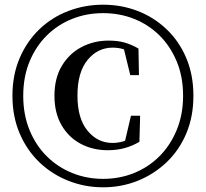

<svg xmlns="http://www.w3.org/2000/svg" viewBox="-20 -779 877 818"><path d="M419 19Q342 19 272 -8.5Q202 -36 148.5 -87Q95 -138 64 -210Q33 -282 33 -371Q33 -460 64 -532Q95 -604 148.5 -655Q202 -706 272 -732.5Q342 -759 419 -759Q497 -759 566 -732.5Q635 -706 689 -655Q743 -604 773.5 -532Q804 -460 804 -371Q804 -282 773.5 -210Q743 -138 689 -87Q635 -36 566 -8.5Q497 19 419 19ZM419 -17Q490 -17 551.5 -42Q613 -67 659.5 -113.5Q706 -160 733 -225.5Q760 -291 760 -371Q760 -452 733 -517Q706 -582 659.5 -628Q613 -674 551.5 -698.5Q490 -723 419 -723Q349 -723 287.5 -698.5Q226 -674 179.5 -628Q133 -582 106 -517Q79 -452 79 -371Q79 -290 106 -224.5Q133 -159 179.5 -113Q226 -67 287.5 -42Q349 -17 419 -17ZM439 -139Q375 -139 323.5 -166.5Q272 -194 242 -246Q212 -298 212 -371Q212 -446 243.5 -498.5Q275 -551 327.5 -578.5Q380 -606 442 -606Q482 -606 511.5 -597.5Q541 -589 570 -572L572 -459H535L504 -586L551 -544Q528 -562 507 -569Q486 -576 460 -576Q396 -576 353 -523.5Q310 -471 310 -372Q310 -274 353 -222Q396 -170 459 -170Q482 -170 506.5 -177Q531 -184 554 -201L509 -163L538 -286H577L574 -175Q546 -158 512.5 -148.5Q479 -139 439 -139Z"/></svg>

Font: Noto Serif KR ExtraLight
Style: Bold
Weight: 700
Version: Version 2.002-H1;hotconv 1.1.0;makeotfexe 2.6.0